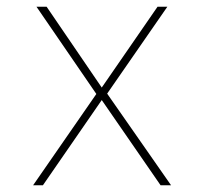

<svg xmlns="http://www.w3.org/2000/svg" viewBox="-20 -548 603 568"><path d="M78 0H107L281 -252L455 0H486L297 -271L475 -528H446L281 -289L118 -528H88L265 -270Z"/></svg>

Font: Noto Sans Mono SemiCondensed Thin
Style: Regular
Weight: 100
Width: 4
Designer: Monotype Design Team
Foundry: Monotype Imaging Inc.
Version: Version 2.014